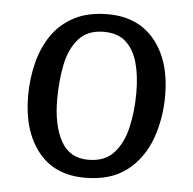

<svg xmlns="http://www.w3.org/2000/svg" viewBox="-44 -565 627 623"><g transform="rotate(5 269.5 -253.5)"><path d="M254 14Q155 14 101.5 -54Q48 -122 48 -235Q48 -291 61 -342.5Q74 -394 101.5 -434Q129 -474 174 -497.5Q219 -521 283 -521Q382 -521 436.5 -453.5Q491 -386 491 -274Q491 -198 467 -132.5Q443 -67 391 -26.5Q339 14 254 14ZM260 -45Q314 -45 343.5 -77.5Q373 -110 385 -162.5Q397 -215 397 -275Q397 -330 385.5 -372Q374 -414 347.5 -438.5Q321 -463 275 -463Q222 -463 193 -430Q164 -397 153.5 -344.5Q143 -292 143 -231Q143 -148 171 -96.5Q199 -45 260 -45Z"/></g></svg>

Font: Literata 12pt
Style: Italic
Weight: 400
Italic angle: -2°
Designer: Latin by Veronika Burian and Jose Scaglione. Greek by Irene Vlachou. Cyrillic by Vera Evstafieva
Foundry: TypeTogether
Version: Version 3.002